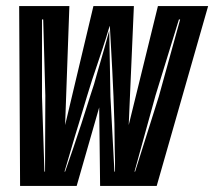

<svg xmlns="http://www.w3.org/2000/svg" viewBox="-20 -611 704 631"><path d="M46 0 43 -591H208L194 -200L287 -591H420L403 -200L499 -591H664L495 0H309L306 -258L232 0ZM126 -47H128L129 -297L122 -547H118V-294ZM422 -47H424L502 -294L572 -547H568L491 -297ZM192 -47H194L221 -125Q233 -160 247.5 -204.5Q262 -249 276 -294Q283 -314 289 -334Q295 -354 300 -373L320 -442Q325 -460 330 -477.5Q335 -495 339 -511L343 -293L356 -47H358Q358 -66 358 -85.5Q358 -105 357 -125L356 -204Q355 -248 353 -294Q351 -338 349 -379.5Q347 -421 345 -453L341 -525Q341 -528 337.5 -516.5Q334 -505 328.5 -486.5Q323 -468 317 -451Q311 -432 301.5 -404.5Q292 -377 282.5 -348Q273 -319 266 -295L239 -205Q232 -183 226 -162.5Q220 -142 215 -125Z"/></svg>

Font: Alumni Sans Inline One
Style: Italic
Weight: 400
Italic angle: -8°
Designer: Robert E. Leuschke
Foundry: Robert E. Leuschke
Version: Version 1.100; ttfautohint (v1.8.3)